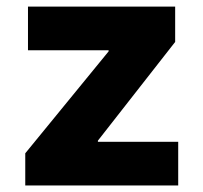

<svg xmlns="http://www.w3.org/2000/svg" viewBox="-20 -566 621 586"><path d="M57.1 0H523.9V-133.3H278.8V-136.7L514.6 -438V-545.9H65.4V-412.6H311.5V-409.2L57.1 -98.1Z"/></svg>

Font: Inter ExtraBold
Style: Regular
Weight: 800
Designer: Rasmus Andersson
Foundry: rsms
Version: Version 4.001;git-9221beed3